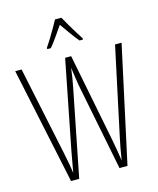

<svg xmlns="http://www.w3.org/2000/svg" viewBox="-136 -1043 934 1137"><g transform="rotate(-15 331.0 -474.5)"><path d="M657 -714 502 0H453L346 -539Q342 -565 338.5 -587.5Q335 -610 330 -648Q326 -614 322 -591Q318 -568 313 -540L206 0H156L5 -714H44L157 -176Q167 -129 173 -95Q179 -61 181 -43Q187 -79 194.5 -118.5Q202 -158 205 -176L311 -714H348L454 -176Q461 -140 466 -110.5Q471 -81 477 -40Q483 -78 489 -111.5Q495 -145 502 -176L617 -714ZM351 -949Q364 -925 382 -894.5Q400 -864 416.5 -837.5Q433 -811 441 -799V-791H420Q399 -815 375.5 -848.5Q352 -882 331 -911Q312 -884 288 -849Q264 -814 244 -791H222V-799Q234 -816 250.5 -843Q267 -870 283.5 -898.5Q300 -927 312 -949Z"/></g></svg>

Font: Noto Sans Devanagari ExtraCondensed ExtraLight
Style: Regular
Weight: 200
Width: 2
Designer: Jelle Bosma - Monotype Design Team
Foundry: Monotype Imaging Inc.
Version: Version 2.004; ttfautohint (v1.8.4.7-5d5b)